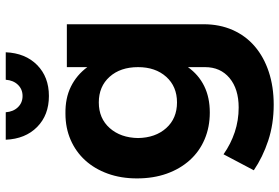

<svg xmlns="http://www.w3.org/2000/svg" viewBox="-176 -620 996 685"><g transform="rotate(-90 322.5 -278.0)"><path d="M322 -602Q254 -602 211.5 -644Q169 -686 166 -756H264Q266 -729 282 -712.5Q298 -696 322 -696Q346 -696 362 -712.5Q378 -729 380 -756H478Q475 -686 432.5 -644Q390 -602 322 -602ZM578 -50Q578 7 557.5 53.5Q537 100 499 132.5Q461 165 408 182.5Q355 200 291 200Q222 200 163 180.5Q104 161 57 129L114 21Q151 47 193 61Q235 75 281 75Q347 75 386 42.5Q425 10 425 -45V-106Q398 -68 357.5 -48Q317 -28 263 -28Q211 -28 167.5 -46.5Q124 -65 93 -99.5Q62 -134 45 -181.5Q28 -229 28 -288Q28 -345 45 -392Q62 -439 92.5 -472.5Q123 -506 165.5 -524.5Q208 -543 259 -543Q314 -544 355.5 -523.5Q397 -503 425 -465V-538H578ZM299 -145Q356 -145 390.5 -183.5Q425 -222 425 -284Q425 -347 390.5 -385.5Q356 -424 299 -424Q242 -424 207.5 -385Q173 -346 172 -284Q173 -222 207.5 -183.5Q242 -145 299 -145Z"/></g></svg>

Font: Montserrat Semi Bold
Style: Regular
Weight: 600
Designer: Julieta Ulanovsky
Foundry: Julieta Ulanovsky
Version: Version 3.001 September 28, 2015